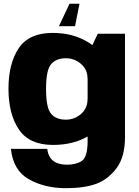

<svg xmlns="http://www.w3.org/2000/svg" viewBox="-20 -774 746 1030"><path d="M333.5 235.5Q433 235.5 496.8 211.8Q560.5 188 605.5 127.8Q650.5 67.5 650.5 -39V-593H504.5L450 -478V-18Q450 68.5 419.2 89Q388.5 109.5 340 109.5Q311 109.5 287.5 101Q264 92.5 250.2 72.8Q236.5 53 233.5 24.5H38.5Q50.5 140.5 135.5 188Q220.5 235.5 333.5 235.5ZM264.5 3.5Q375 3.5 457 -45.5Q539 -94.5 539 -158L449.5 -241Q449.5 -193 414.5 -162.5Q379.5 -132 333 -132Q281.5 -132 254.2 -163.5Q227 -195 227 -297Q227 -398 254.2 -429.8Q281.5 -461.5 333 -461.5Q379.5 -461.5 414.5 -431.2Q449.5 -401 449.5 -353.5L538 -431Q538 -494 455.5 -545.8Q373 -597.5 262.5 -597.5Q135.5 -597.5 80.5 -515.5Q25.5 -433.5 25.5 -298Q25.5 -162 81.5 -79.2Q137.5 3.5 264.5 3.5ZM296 -633.5H382.5L406.5 -754H353Z"/></svg>

Font: Anybody Thin ExtraBold
Style: Regular
Weight: 800
Version: Version 1.113;gftools[0.9.25]